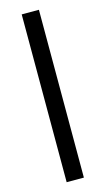

<svg xmlns="http://www.w3.org/2000/svg" viewBox="-122 -821 473 862"><g transform="rotate(-15 115.0 -390.0)"><path d="M75 -780H155V0H75Z"/></g></svg>

Font: Jost*
Style: Regular
Weight: 400
Version: Version 3.7